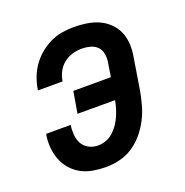

<svg xmlns="http://www.w3.org/2000/svg" viewBox="-104 -633 708 735"><g transform="rotate(-20 250.0 -265.0)"><path d="M207 8Q181 8 154.5 3.5Q128 -1 106 -13Q84 -25 67.5 -44Q51 -63 42 -87Q33 -111 31 -137.5Q29 -164 34 -190H134Q131 -171 132.5 -150.5Q134 -130 143.5 -113.5Q153 -97 170 -88.5Q187 -80 207 -80Q223 -80 239 -86Q255 -92 268 -103.5Q281 -115 290.5 -129Q300 -143 307 -158.5Q314 -174 318.5 -189.5Q323 -205 326 -221H173L188 -309H341L350 -366Q353 -383 350 -400.5Q347 -418 335.5 -429.5Q324 -441 307 -445.5Q290 -450 273 -450Q254 -450 235 -444.5Q216 -439 200 -426.5Q184 -414 174.5 -396Q165 -378 162 -359Q162 -359 162 -358Q162 -357 162 -357H61Q61 -358 61.5 -359Q62 -360 62 -362Q66 -386 75 -409.5Q84 -433 99 -454Q114 -475 134 -491.5Q154 -508 177 -519Q200 -530 224.5 -534Q249 -538 273 -538Q299 -538 325 -534Q351 -530 373.5 -520Q396 -510 414 -492.5Q432 -475 441.5 -452.5Q451 -430 452.5 -404Q454 -378 449 -351L428 -221Q423 -194 415.5 -166.5Q408 -139 394.5 -112.5Q381 -86 361.5 -62.5Q342 -39 317 -22.5Q292 -6 263.5 1Q235 8 207 8Z"/></g></svg>

Font: Iosevka Curly Semibold Oblique
Style: Regular
Weight: 600
Italic angle: -9°
Monospace: yes
Designer: Belleve Invis
Foundry: Belleve Invis
Version: Version 11.1.0; ttfautohint (v1.8.3)